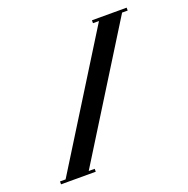

<svg xmlns="http://www.w3.org/2000/svg" viewBox="-125 -818 916 936"><g transform="rotate(-20 332.5 -350.0)"><path d="M35 -15H64L481 -685H450V-700H630V-685H601L184 -15H215V0H35Z"/></g></svg>

Font: Copperplate CC
Style: Regular
Weight: 400
Designer: indestructible type*
Foundry: Cowboy Collective
Version: Version 1.000